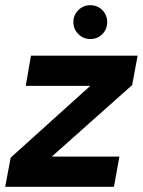

<svg xmlns="http://www.w3.org/2000/svg" viewBox="-32 -718 549 738"><path d="M-12 0 9 -112 315 -388H67L87 -504H497L476 -391L167 -116H427L406 0ZM315 -568Q288 -568 269 -587Q250 -606 250 -633Q250 -660 269 -679Q288 -698 315 -698Q343 -698 361.5 -679Q380 -660 380 -633Q380 -606 361.5 -587Q343 -568 315 -568Z"/></svg>

Font: DM Sans ExtraBold
Style: Italic
Weight: 800
Italic angle: -10°
Designer: Colophon Foundry, Jonny Pinhorn
Foundry: Colophon Foundry
Version: Version 4.004;gftools[0.9.30]